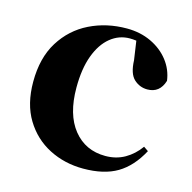

<svg xmlns="http://www.w3.org/2000/svg" viewBox="-90 -653 758 759"><g transform="rotate(15 289.5 -273.0)"><path d="M314 17Q238 17 174.5 -15.5Q111 -48 73 -110.5Q35 -173 35 -264Q35 -362 76.5 -428.5Q118 -495 187 -529Q256 -563 339 -563Q394 -563 438.5 -542Q483 -521 511 -485Q539 -449 545 -404Q529 -351 478 -351Q447 -351 423.5 -372.5Q400 -394 398 -449L384 -545L461 -499Q433 -514 409.5 -521Q386 -528 360 -528Q316 -528 281 -499.5Q246 -471 226 -417Q206 -363 206 -286Q206 -176 255 -115Q304 -54 386 -54Q430 -54 465 -74Q500 -94 525 -129L544 -116Q507 -47 453 -15Q399 17 314 17Z"/></g></svg>

Font: Noto Serif JP Black
Style: Regular
Weight: 900
Designer: Ryoko NISHIZUKA 西塚涼子 (kana & ideographs); Frank Grießhammer (Latin, Greek & Cyrillic); Wenlong ZHANG 张文龙 (bopomofo); San
Foundry: Adobe
Version: Version 2.003-H1;hotconv 1.1.1;makeotfexe 2.6.0